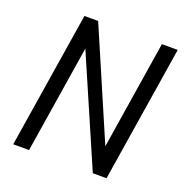

<svg xmlns="http://www.w3.org/2000/svg" viewBox="-127 -819 897 934"><g transform="rotate(20 321.5 -352.5)"><path d="M41 0 153 -705H224L477 -117H461L554 -705H636L524 0H453L199 -586H216L123 0Z"/></g></svg>

Font: Nunito Sans 10pt Condensed Medium
Style: Italic
Weight: 500
Width: 3
Italic angle: -9°
Designer: Vernon Adams
Foundry: Vernon Adams
Version: Version 3.101;gftools[0.9.27]